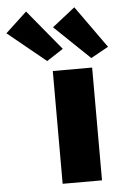

<svg xmlns="http://www.w3.org/2000/svg" viewBox="-197 -864 584 904"><g transform="rotate(-5 95.5 -411.5)"><path d="M62 0V-533H248V0ZM248 -578 81 -738 189 -823 331 -624ZM40 -582 -140 -729 -39 -823 118 -633Z"/></g></svg>

Font: Lexend ExtraBold
Style: Regular
Weight: 800
Designer: Bonnie Shaver-Troup, Thomas Jockin
Foundry: Lexend
Version: Version 1.007; ttfautohint (v1.8.3)